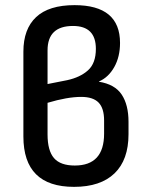

<svg xmlns="http://www.w3.org/2000/svg" viewBox="-20 -715 581 747"><path d="M268 12Q71 12 71 -184V-514Q71 -602 120.5 -648.5Q170 -695 270 -695Q447 -695 447 -548Q447 -494 424.5 -454Q402 -414 365 -398V-397Q427 -387 453.5 -347Q480 -307 480 -241V-193Q480 -93 425.5 -40.5Q371 12 268 12ZM165 -388 241 -403Q292 -414 322.5 -441.5Q353 -469 353 -525Q353 -614 264 -614Q165 -614 165 -519ZM271 -71Q385 -71 385 -195V-246Q385 -294 363.5 -316Q342 -338 296 -338Q242 -338 165 -315V-192Q165 -129 190 -100Q215 -71 271 -71Z"/></svg>

Font: Sofia Sans Medium
Style: Regular
Weight: 500
Designer: Botio Nikoltchev, Ani Petrova
Foundry: lettersoup
Version: Version 4.101; ttfautohint (v1.8.4.7-5d5b)